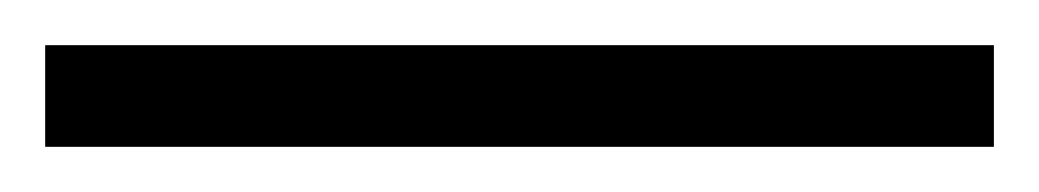

<svg xmlns="http://www.w3.org/2000/svg" viewBox="-24 -891 460 85"><path d="M416 -826H-4V-871H416Z"/></svg>

Font: Noto Sans Malayalam UI ExtraCondensed Light
Style: Regular
Weight: 300
Width: 2
Designer: Jelle Bosma - Monotype Design Team
Foundry: Monotype Imaging Inc.
Version: Version 2.104; ttfautohint (v1.8.4.7-5d5b)